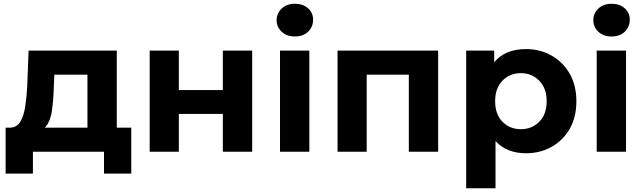

<svg xmlns="http://www.w3.org/2000/svg" viewBox="-20 -807 3424 1021"><path d="M10 116V-128H33Q70 -129 88.5 -160.5Q107 -192 114.5 -243Q122 -294 125 -352L132 -538H601V-128H678V116H533V0H155V116ZM445 -128V-410H269L266 -341Q264 -272 255.5 -215Q247 -158 218 -128Z M776 0V-538H931V-328H1165V-538H1321V0H1165V-201H931V0Z M1469 0V-538H1625V0ZM1548 -613Q1505 -613 1478 -638Q1451 -663 1451 -700Q1451 -736 1478 -761.5Q1505 -787 1548 -787Q1591 -787 1618 -763Q1645 -739 1645 -703Q1645 -664 1618.5 -638.5Q1592 -613 1548 -613Z M1775 0V-538H2310V0H2154V-410H1930V0Z M2777 8Q2727 8 2686 -8Q2645 -24 2615 -57V194H2459V-538H2608V-476Q2666 -546 2777 -546Q2852 -546 2913 -511.5Q2974 -477 3009.5 -415Q3045 -353 3045 -269Q3045 -184 3009.5 -122Q2974 -60 2913 -26Q2852 8 2777 8ZM2750 -120Q2808 -120 2847.5 -159.5Q2887 -199 2887 -269Q2887 -338 2847.5 -378Q2808 -418 2750 -418Q2691 -418 2652 -378Q2613 -338 2613 -269Q2613 -199 2652 -159.5Q2691 -120 2750 -120Z M3153 0V-538H3309V0ZM3232 -613Q3189 -613 3162 -638Q3135 -663 3135 -700Q3135 -736 3162 -761.5Q3189 -787 3232 -787Q3275 -787 3302 -763Q3329 -739 3329 -703Q3329 -664 3302.5 -638.5Q3276 -613 3232 -613Z"/></svg>

Font: Montserrat
Style: Bold
Weight: 700
Designer: Julieta Ulanovsky
Foundry: Julieta Ulanovsky
Version: Version 9.000; ttfautohint (v1.8.4.7-5d5b)